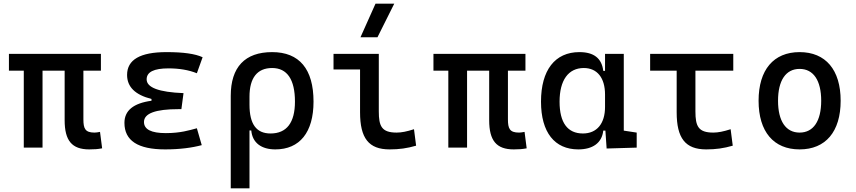

<svg xmlns="http://www.w3.org/2000/svg" viewBox="-20 -815 4728 1060"><path d="M472.7 9.8C503.4 9.8 519.5 8.3 543.9 3.9L532.2 -86.9C519.5 -84.5 510.7 -83 502 -83C450.2 -83 440.4 -105 440.4 -156.2V-424.8H537.1V-517.6H29.3V-424.8H111.3V0H214.8V-424.8H336.9V-151.4C336.9 -38.6 377 9.8 472.7 9.8Z M891.6 9.8C973.1 9.8 1041.5 0.5 1093.8 -13.7L1066.9 -106.9C1024.9 -95.7 976.1 -80.1 895.5 -80.1C814.9 -80.1 774.9 -100.6 774.9 -141.6C774.9 -189 838.4 -212.4 965.8 -212.4H981.4L993.2 -300.8C856.9 -306.2 789.6 -331.5 789.6 -377C789.6 -417.5 829.6 -437.5 910.2 -437.5C969.7 -437.5 1021.5 -428.7 1066.9 -410.6L1098.6 -499C1057.6 -518.1 991.7 -527.3 899.4 -527.3C753.9 -527.3 681.6 -485.4 681.6 -401.4C681.6 -335.4 726.1 -291.5 816.4 -268.6V-258.8C716.3 -245.1 667 -204.6 667 -136.7C667 -38.6 741.2 9.8 891.6 9.8Z M1500 9.8C1634.3 9.8 1710.9 -84 1710.9 -253.9C1710.9 -433.6 1632.8 -527.3 1482.4 -527.3C1332 -527.3 1253.9 -444.3 1253.9 -285.6V224.6H1357.4V-94.7H1367.2C1373.5 -25.4 1424.3 9.8 1500 9.8ZM1357.4 -237.3V-281.2C1357.4 -385.3 1400.4 -439.5 1482.4 -439.5C1565.4 -439.5 1608.4 -376 1608.4 -253.9C1608.4 -137.7 1562.5 -78.1 1473.6 -78.1C1395 -78.1 1357.4 -129.9 1357.4 -237.3Z M2130.9 9.8C2183.6 9.8 2227.1 3.9 2277.3 -10.7L2265.6 -101.6C2226.1 -88.9 2196.8 -83 2169.9 -83C2086.9 -83 2071.3 -118.2 2071.3 -200.2V-517.6H1821.3V-431.6H1967.8V-195.3C1967.8 -51.8 2015.6 9.8 2130.9 9.8ZM1970.2 -609.4H2064L2156.7 -794.9H2053.2Z M2816.4 9.8C2847.2 9.8 2863.3 8.3 2887.7 3.9L2876 -86.9C2863.3 -84.5 2854.5 -83 2845.7 -83C2793.9 -83 2784.2 -105 2784.2 -156.2V-424.8H2880.9V-517.6H2373V-424.8H2455.1V0H2558.6V-424.8H2680.7V-151.4C2680.7 -38.6 2720.7 9.8 2816.4 9.8Z M3172.9 9.8C3251 9.8 3303.2 -24.9 3310.5 -93.8H3322.3L3329.1 4.9L3495.1 0V-83L3423.8 -93.8V-517.6H3320.3V-423.8H3310.5C3302.2 -493.2 3258.8 -527.3 3178.7 -527.3C3043.9 -527.3 2966.8 -427.7 2966.8 -253.9C2966.8 -84 3042 9.8 3172.9 9.8ZM3320.3 -224.6C3320.3 -132.3 3274.9 -78.1 3198.2 -78.1C3113.3 -78.1 3069.3 -137.7 3069.3 -253.9C3069.3 -372.1 3117.7 -439.5 3203.1 -439.5C3276.9 -439.5 3320.3 -385.3 3320.3 -293Z M3878.9 9.8C3931.6 9.8 3975.1 3.9 4025.4 -10.7L4013.7 -101.6C3974.1 -88.9 3944.8 -83 3918 -83C3835 -83 3819.3 -118.2 3819.3 -200.2V-424.8H4028.3V-517.6H3569.3V-424.8H3715.8V-195.3C3715.8 -51.8 3763.7 9.8 3878.9 9.8Z M4394.5 9.8C4538.1 9.8 4621.1 -87.9 4621.1 -258.8C4621.1 -429.7 4538.1 -527.3 4394.5 -527.3C4251 -527.3 4168 -429.7 4168 -258.8C4168 -87.9 4251 9.8 4394.5 9.8ZM4394.5 -83C4318.4 -83 4275.4 -146.5 4275.4 -258.8C4275.4 -371.1 4318.4 -434.6 4394.5 -434.6C4470.7 -434.6 4513.7 -371.1 4513.7 -258.8C4513.7 -146.5 4470.7 -83 4394.5 -83Z"/></svg>

Font: Cascadia Mono NF
Style: Regular
Weight: 400
Monospace: yes
Designer: Aaron Bell
Foundry: Saja Typeworks
Version: Version 2404.023